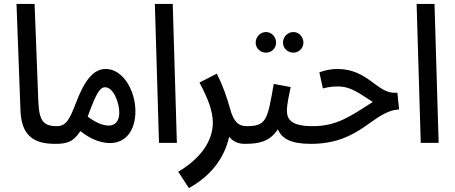

<svg xmlns="http://www.w3.org/2000/svg" viewBox="-20 -727 2315 977"><path d="M260 5C301 5 316 -15 316 -42C316 -68 302 -85 270 -85C200 -85 179 -113 175 -212L156 -707H64L84 -169C88 -48 139 5 260 5Z M260 5C316 5 352 -2 389 -60C438 -21 490 1 540 1C619 1 669 -62 669 -161C669 -266 606 -376 518 -376C456 -376 411 -320 367 -205C334 -118 316 -85 269 -85ZM433 -152C469 -248 487 -283 515 -283C557 -283 587 -205 587 -154C587 -113 568 -88 533 -88C500 -88 459 -108 426 -134C429 -140 431 -146 433 -152Z M789 0H880L859 -707H768Z M941 230C1056 167 1123 74 1146 -31C1166 -7 1192 5 1225 5C1266 5 1282 -15 1282 -42C1282 -68 1267 -85 1235 -85C1196 -85 1169 -104 1150 -176C1136 -226 1117 -286 1083 -352L995 -307C1038 -226 1063 -162 1063 -103C1063 -34 1028 63 887 147Z M1473 -459C1501 -459 1524 -482 1524 -510C1524 -539 1501 -564 1473 -564C1443 -564 1420 -539 1420 -510C1420 -482 1443 -459 1473 -459ZM1334 -459C1362 -459 1385 -482 1385 -510C1385 -539 1362 -564 1334 -564C1304 -564 1281 -539 1281 -510C1281 -482 1304 -459 1334 -459Z M1225 5C1298 5 1352 -6 1394 -69C1414 -21 1461 5 1562 5C1604 5 1619 -15 1619 -42C1619 -68 1604 -85 1572 -85C1461 -85 1440 -120 1440 -164C1440 -198 1452 -249 1459 -284L1373 -300C1341 -118 1337 -85 1235 -85Z M1562 5C1818 5 1876 -163 2011 -170L2002 -255H1986C1898 -255 1850 -376 1697 -376C1666 -376 1634 -370 1605 -359L1623 -277C1648 -283 1666 -287 1699 -287C1767 -287 1807 -252 1877 -208C1762 -135 1694 -85 1571 -85Z M2121 0H2212L2191 -707H2100Z"/></svg>

Font: Noto Sans Arabic ExtCond Med
Style: Regular
Weight: 500
Width: 2
Designer: Monotype Design Team, Nadine Chahine, Nizar Qandah and Khaled Hosny
Foundry: Monotype Imaging Inc.
Version: Version 2.012